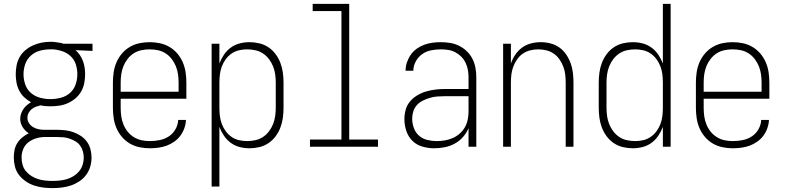

<svg xmlns="http://www.w3.org/2000/svg" viewBox="-20 -755 4040 988"><path d="M250 213Q226 213 202 210Q178 207 155.5 199.5Q133 192 112.5 178Q92 164 77.5 145Q63 126 57 102.5Q51 79 51 55Q51 35 55 16Q59 -3 69.5 -19.5Q80 -36 95.5 -48.5Q111 -61 128 -69Q109 -81 96.5 -101Q84 -121 84 -144Q84 -157 88.5 -170Q93 -183 100.5 -194Q108 -205 118.5 -214Q129 -223 140 -229Q121 -239 105 -254Q89 -269 79 -288.5Q69 -308 65 -329.5Q61 -351 61 -373Q61 -396 65.5 -419Q70 -442 81.5 -462Q93 -482 111 -497Q129 -512 150 -521.5Q171 -531 194 -535.5Q217 -540 240 -540Q254 -540 268.5 -538Q283 -536 298 -533L306 -530H456V-493L369 -497Q382 -485 391.5 -471Q401 -457 407 -440.5Q413 -424 415.5 -407Q418 -390 418 -373Q418 -350 413.5 -327Q409 -304 397.5 -284Q386 -264 368.5 -249Q351 -234 330 -224.5Q309 -215 286 -211.5Q263 -208 240 -208Q227 -208 214 -209Q201 -210 188 -213Q176 -210 164 -205.5Q152 -201 142.5 -193Q133 -185 127 -173.5Q121 -162 121 -149Q121 -134 129.5 -121Q138 -108 151 -100.5Q164 -93 179 -90Q194 -87 209 -87Q211 -87 212.5 -87Q214 -87 216 -87Q219 -87 221.5 -87Q224 -87 226 -87H274Q295 -87 316.5 -84.5Q338 -82 358.5 -74.5Q379 -67 397 -55Q415 -43 427.5 -25.5Q440 -8 445.5 13.5Q451 35 451 56Q451 80 444 103.5Q437 127 422.5 146Q408 165 387.5 178.5Q367 192 344.5 199.5Q322 207 298 210Q274 213 250 213ZM240 -245Q266 -245 293 -252Q320 -259 340 -276.5Q360 -294 369 -320Q378 -346 378 -373Q378 -398 370.5 -422.5Q363 -447 345 -464.5Q327 -482 303 -490.5Q279 -499 254 -501H240Q239 -501 238.5 -501Q238 -501 238 -501Q211 -501 185 -494Q159 -487 139 -469Q119 -451 110 -425.5Q101 -400 101 -373Q101 -346 110 -320Q119 -294 139.5 -276.5Q160 -259 186.5 -252Q213 -245 240 -245ZM250 176Q269 176 288 174Q307 172 325 166.5Q343 161 359 151Q375 141 387 126.5Q399 112 405 93.5Q411 75 411 57Q411 40 406.5 24Q402 8 392.5 -5.5Q383 -19 368.5 -27.5Q354 -36 338.5 -41.5Q323 -47 306.5 -48.5Q290 -50 274 -50H226Q223 -50 219.5 -50Q216 -50 212 -50Q189 -50 167 -43.5Q145 -37 127 -23.5Q109 -10 100 11Q91 32 91 55Q91 74 96 92.5Q101 111 113 125.5Q125 140 141.5 150.5Q158 161 175.5 166.5Q193 172 212 174Q231 176 250 176Z M751 8Q724 8 697.5 2.5Q671 -3 648 -16.5Q625 -30 607.5 -50.5Q590 -71 579.5 -95.5Q569 -120 565 -146.5Q561 -173 561 -200V-330Q561 -357 565 -383.5Q569 -410 579.5 -434.5Q590 -459 607.5 -479.5Q625 -500 648 -513.5Q671 -527 697 -532.5Q723 -538 750 -538Q777 -538 803 -532.5Q829 -527 852 -513.5Q875 -500 892.5 -479.5Q910 -459 920.5 -434.5Q931 -410 935 -383.5Q939 -357 939 -330V-247H601V-200Q601 -178 604 -156.5Q607 -135 615 -115Q623 -95 636.5 -78Q650 -61 668.5 -49.5Q687 -38 708 -33.5Q729 -29 751 -29Q776 -29 801.5 -34Q827 -39 848.5 -53Q870 -67 883 -90Q896 -113 897 -138H937Q936 -116 928.5 -95Q921 -74 908 -56.5Q895 -39 876.5 -26Q858 -13 837.5 -5.5Q817 2 795 5Q773 8 751 8ZM899 -283V-330Q899 -352 896 -373Q893 -394 885 -414Q877 -434 863.5 -451.5Q850 -469 832 -480.5Q814 -492 793 -496.5Q772 -501 750 -501Q728 -501 707 -496.5Q686 -492 668 -480.5Q650 -469 636.5 -451.5Q623 -434 615 -414Q607 -394 604 -373Q601 -352 601 -330V-283Z M1069 205V-530H1109V-428Q1118 -452 1132.5 -473.5Q1147 -495 1167.5 -510Q1188 -525 1213 -531.5Q1238 -538 1264 -538Q1289 -538 1314.5 -532Q1340 -526 1361.5 -511.5Q1383 -497 1398.5 -476Q1414 -455 1423 -431Q1432 -407 1435.5 -381.5Q1439 -356 1439 -330V-200Q1439 -174 1435.5 -148.5Q1432 -123 1423 -99Q1414 -75 1398.5 -54Q1383 -33 1361.5 -18.5Q1340 -4 1314.5 2Q1289 8 1264 8Q1238 8 1213 1.5Q1188 -5 1167.5 -20Q1147 -35 1132.5 -56.5Q1118 -78 1109 -102V205ZM1251 -29Q1272 -29 1293.5 -33.5Q1315 -38 1333 -50Q1351 -62 1364 -79Q1377 -96 1385 -116Q1393 -136 1396 -157.5Q1399 -179 1399 -200V-330Q1399 -351 1396 -372.5Q1393 -394 1385 -414Q1377 -434 1364 -451Q1351 -468 1333 -480Q1315 -492 1293.5 -496.5Q1272 -501 1251 -501Q1230 -501 1209 -496Q1188 -491 1171 -479Q1154 -467 1141.5 -450Q1129 -433 1121.5 -413Q1114 -393 1111.5 -372Q1109 -351 1109 -330V-200Q1109 -179 1111.5 -158Q1114 -137 1121.5 -117Q1129 -97 1141.5 -80Q1154 -63 1171 -51Q1188 -39 1209 -34Q1230 -29 1251 -29Z M1575 0V-37H1737V-698H1589V-735H1777V-37H1925V0Z M2214 8Q2184 8 2154 -0.5Q2124 -9 2102.5 -30Q2081 -51 2071 -81Q2061 -111 2061 -141Q2061 -166 2067.5 -190Q2074 -214 2089.5 -232.5Q2105 -251 2126.5 -264Q2148 -277 2171.5 -284Q2195 -291 2219.5 -294Q2244 -297 2268 -297H2391V-358Q2391 -377 2387.5 -396Q2384 -415 2375.5 -432.5Q2367 -450 2353.5 -463.5Q2340 -477 2323 -486Q2306 -495 2287 -498Q2268 -501 2248 -501Q2223 -501 2198 -496Q2173 -491 2152.5 -476.5Q2132 -462 2119.5 -439Q2107 -416 2107 -391H2067Q2067 -413 2074 -434Q2081 -455 2093.5 -473Q2106 -491 2124 -504Q2142 -517 2162.5 -524.5Q2183 -532 2204.5 -535Q2226 -538 2248 -538Q2273 -538 2297 -534Q2321 -530 2343 -519Q2365 -508 2382.5 -491Q2400 -474 2411 -452.5Q2422 -431 2426.5 -406.5Q2431 -382 2431 -358V0H2391V-96Q2381 -71 2362.5 -50Q2344 -29 2320 -16Q2296 -3 2269 2.5Q2242 8 2214 8ZM2227 -29Q2248 -29 2269 -32.5Q2290 -36 2309.5 -44.5Q2329 -53 2345 -67Q2361 -81 2371.5 -99Q2382 -117 2386.5 -138Q2391 -159 2391 -180V-260H2268Q2249 -260 2230 -258.5Q2211 -257 2192.5 -251.5Q2174 -246 2156.5 -237.5Q2139 -229 2126 -215Q2113 -201 2107 -182.5Q2101 -164 2101 -145Q2101 -120 2109.5 -96.5Q2118 -73 2136 -57Q2154 -41 2178.5 -35Q2203 -29 2227 -29Z M2569 0V-530H2609V-428Q2617 -452 2631.5 -473.5Q2646 -495 2666.5 -510Q2687 -525 2712 -531.5Q2737 -538 2763 -538Q2788 -538 2813 -531.5Q2838 -525 2858.5 -510.5Q2879 -496 2893.5 -474.5Q2908 -453 2916.5 -429.5Q2925 -406 2928 -380.5Q2931 -355 2931 -330V0H2891V-330Q2891 -351 2888.5 -372Q2886 -393 2878.5 -412.5Q2871 -432 2859 -449.5Q2847 -467 2829.5 -479Q2812 -491 2791.5 -496Q2771 -501 2750 -501Q2729 -501 2708.5 -496Q2688 -491 2670.5 -479Q2653 -467 2641 -449.5Q2629 -432 2621.5 -412.5Q2614 -393 2611.5 -372Q2609 -351 2609 -330V0Z M3236 8Q3211 8 3185.5 2Q3160 -4 3138.5 -18.5Q3117 -33 3101.5 -54Q3086 -75 3077 -99Q3068 -123 3064.5 -148.5Q3061 -174 3061 -200V-330Q3061 -356 3064.5 -381.5Q3068 -407 3077 -431Q3086 -455 3101.5 -476Q3117 -497 3138.5 -511.5Q3160 -526 3185.5 -532Q3211 -538 3236 -538Q3262 -538 3287 -531.5Q3312 -525 3332.5 -510Q3353 -495 3367.5 -473.5Q3382 -452 3391 -428V-735H3431V0H3391V-102Q3382 -78 3367.5 -56.5Q3353 -35 3332.5 -20Q3312 -5 3287 1.5Q3262 8 3236 8ZM3249 -29Q3270 -29 3291 -34Q3312 -39 3329 -51Q3346 -63 3358.5 -80Q3371 -97 3378.5 -117Q3386 -137 3388.5 -158Q3391 -179 3391 -200V-330Q3391 -351 3388.5 -372Q3386 -393 3378.5 -413Q3371 -433 3358.5 -450Q3346 -467 3329 -479Q3312 -491 3291 -496Q3270 -501 3249 -501Q3228 -501 3206.5 -496.5Q3185 -492 3167 -480Q3149 -468 3136 -451Q3123 -434 3115 -414Q3107 -394 3104 -372.5Q3101 -351 3101 -330V-200Q3101 -179 3104 -157.5Q3107 -136 3115 -116Q3123 -96 3136 -79Q3149 -62 3167 -50Q3185 -38 3206.5 -33.5Q3228 -29 3249 -29Z M3751 8Q3724 8 3697.5 2.5Q3671 -3 3648 -16.5Q3625 -30 3607.5 -50.5Q3590 -71 3579.5 -95.5Q3569 -120 3565 -146.5Q3561 -173 3561 -200V-330Q3561 -357 3565 -383.5Q3569 -410 3579.5 -434.5Q3590 -459 3607.5 -479.5Q3625 -500 3648 -513.5Q3671 -527 3697 -532.5Q3723 -538 3750 -538Q3777 -538 3803 -532.5Q3829 -527 3852 -513.5Q3875 -500 3892.5 -479.5Q3910 -459 3920.5 -434.5Q3931 -410 3935 -383.5Q3939 -357 3939 -330V-247H3601V-200Q3601 -178 3604 -156.5Q3607 -135 3615 -115Q3623 -95 3636.5 -78Q3650 -61 3668.5 -49.5Q3687 -38 3708 -33.5Q3729 -29 3751 -29Q3776 -29 3801.5 -34Q3827 -39 3848.5 -53Q3870 -67 3883 -90Q3896 -113 3897 -138H3937Q3936 -116 3928.5 -95Q3921 -74 3908 -56.5Q3895 -39 3876.5 -26Q3858 -13 3837.5 -5.5Q3817 2 3795 5Q3773 8 3751 8ZM3899 -283V-330Q3899 -352 3896 -373Q3893 -394 3885 -414Q3877 -434 3863.5 -451.5Q3850 -469 3832 -480.5Q3814 -492 3793 -496.5Q3772 -501 3750 -501Q3728 -501 3707 -496.5Q3686 -492 3668 -480.5Q3650 -469 3636.5 -451.5Q3623 -434 3615 -414Q3607 -394 3604 -373Q3601 -352 3601 -330V-283Z"/></svg>

Font: iosevka_custom_sans_ss08 XLt
Style: Regular
Weight: 200
Designer: Belleve Invis
Foundry: Belleve Invis
Version: Version 10.3.0; ttfautohint (v1.8.3)